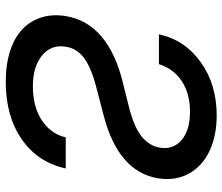

<svg xmlns="http://www.w3.org/2000/svg" viewBox="-74 -704 789 682"><g transform="rotate(90 321.0 -362.5)"><path d="M207.4 -532H101.6Q120.7 -623.2 199.9 -680.2Q279.1 -737.2 389.2 -737.2Q462 -737.2 516.2 -711.5Q570.3 -685.7 596.4 -638Q622.5 -590.2 612.9 -528.4Q588.8 -388.1 392 -336.3L302.2 -312.9Q275.2 -306.1 255.1 -299.5Q235.1 -293 214.8 -283.4Q194.6 -273.8 181.1 -262.8Q167.6 -251.8 158 -236.3Q148.4 -220.9 145.6 -202.1Q136.7 -149.5 176.5 -116.8Q216.3 -84.2 286.9 -84.2Q330.3 -84.2 367 -96.6Q403.8 -109 431.1 -135.8Q458.5 -162.6 467.3 -201H577.8Q556.5 -101.9 474.4 -44.9Q392.4 12.1 270.2 12.1Q207.4 12.1 159.1 -3.9Q110.8 -19.9 81.9 -48.3Q52.9 -76.7 41 -115.8Q29.1 -154.8 36.6 -201Q62.1 -354 279.1 -405.5L353.3 -424Q373.9 -429 390.8 -434.3Q407.7 -439.6 428.3 -449Q448.9 -458.5 463.4 -469.8Q478 -481.2 489.3 -498Q500.7 -514.9 503.9 -534.8Q512.1 -582 477.3 -612.2Q442.5 -642.4 376.1 -642.4Q312.9 -642.4 268.6 -613.8Q224.4 -585.2 207.4 -532Z"/></g></svg>

Font: Karasuma Gothic
Style: Medium Italic
Weight: 500
Italic angle: 9.39998°
Designer: Rasmus Andersson / Ryoko Nishizuka
Foundry: Genbu
Version: Version 1.00